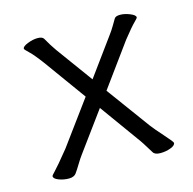

<svg xmlns="http://www.w3.org/2000/svg" viewBox="-80 -565 660 657"><g transform="rotate(-15 250.0 -236.0)"><path d="M251 -194 150 -56Q141 -44 130.5 -26.5Q120 -9 114 -1Q106 12 87 12Q68 12 51 5.5Q34 -1 34 -10Q34 -13 46 -25Q58 -37 101 -90L214 -244L107 -392Q81 -427 66.5 -440.5Q52 -454 52 -457Q52 -465 71 -472.5Q90 -480 106.5 -480Q123 -480 128 -472Q143 -445 158 -424L252 -295L349 -428Q358 -440 366.5 -454.5Q375 -469 379.5 -476.5Q384 -484 400 -484Q416 -484 434.5 -476.5Q453 -469 453 -461Q453 -458 441 -446.5Q429 -435 398 -396L288 -245L400 -92Q412 -76 438.5 -46.5Q465 -17 465 -13Q465 -4 448 2.5Q431 9 411.5 9Q392 9 386 -1Q360 -44 349 -58Z"/></g></svg>

Font: ToneOZ-Pinyin-WenKai-Regular
Style: Regular
Weight: 400
Designer: Fontworks Inc.
Foundry: ToneOZ
Version: Version 0.240331